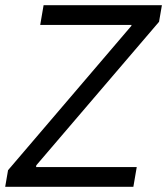

<svg xmlns="http://www.w3.org/2000/svg" viewBox="-22 -720 644 740"><path d="M-2 0H492L505 -76H117L118 -83L591 -636L602 -700H146L133 -624H485L484 -620L9 -64Z"/></svg>

Font: Fixel Display 20240404
Style: Italic
Weight: 400
Italic angle: -10°
Designer: AlfaBravo + MacPaw
Foundry: Kyrylo Tkachov, Marchela Mozhyna, Serhii Makarenko, Maria Weinstein, Zakhar Kryvoshyya
Version: Version 1.211;Glyphs 3.2 (3225)